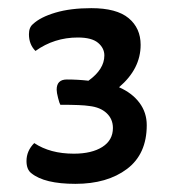

<svg xmlns="http://www.w3.org/2000/svg" viewBox="-20 -730 424 471"><path d="M340 -423Q340 -352 291.5 -315.5Q243 -279 165 -279Q89 -279 57 -305Q45 -314 45 -335Q45 -360 64 -379Q103 -353 161 -353Q205 -353 231 -369.5Q257 -386 257 -416Q257 -438 241.5 -452.5Q226 -467 199 -470Q181 -473 128 -473Q126 -476 122.5 -489.5Q119 -503 119 -510Q119 -535 144 -535Q171 -535 197 -532Q236 -560 236 -594Q236 -612 220.5 -625Q205 -638 171 -638Q113 -638 67 -605Q51 -621 51 -646Q51 -663 61 -671Q79 -688 116 -699Q153 -710 204 -710Q266 -710 295.5 -685.5Q325 -661 325 -620Q325 -561 272 -516Q304 -502 322 -478Q340 -454 340 -423Z"/></svg>

Font: Yanone Kaffeesatz
Style: Regular
Weight: 400
Designer: Yanone (Cyrillic: Daniel Pouzeot & Huerta Tipografica)
Foundry: Yanone
Version: Version 1.100;PS 001.100;hotconv 1.0.70;makeotf.lib2.5.58329